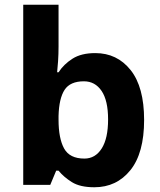

<svg xmlns="http://www.w3.org/2000/svg" viewBox="-20 -780 673 810"><path d="M227 -583Q227 -552 225 -522Q223 -492 221 -475H227Q249 -509 286 -532.5Q323 -556 382 -556Q474 -556 531 -484.5Q588 -413 588 -274Q588 -134 530 -62Q472 10 378 10Q318 10 283.5 -11.5Q249 -33 227 -60H217L192 0H78V-760H227ZM334 -437Q276 -437 252.5 -401Q229 -365 227 -291V-275Q227 -196 250.5 -153.5Q274 -111 336 -111Q382 -111 409 -153.5Q436 -196 436 -276Q436 -356 408.5 -396.5Q381 -437 334 -437Z"/></svg>

Font: Noto Naskh Arabic
Style: Regular
Weight: 400
Designer: Monotype Design Team, David Williams, Mohamad Dakak and Nizar Qandah
Foundry: Monotype Imaging Inc.
Version: Version 2.013